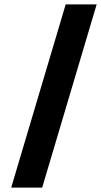

<svg xmlns="http://www.w3.org/2000/svg" viewBox="-20 -740 460 874"><path d="M31 114 279 -720H420L172 114Z"/></svg>

Font: Panamera Black
Style: Regular
Weight: 900
Designer: Bastien Sozeau
Foundry: NBR — Bastien Sozeau
Version: Version 3.002; ttfautohint (v1.8.4.7-5d5b);gftools[0.9.33]